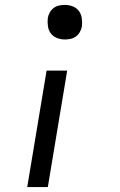

<svg xmlns="http://www.w3.org/2000/svg" viewBox="-20 -548 490 783"><path d="M245 -387Q228 -387 212.5 -393Q197 -399 187.5 -411.5Q178 -424 175.5 -441Q173 -458 175 -475Q177 -486 183 -497Q189 -508 199 -515.5Q209 -523 221 -525.5Q233 -528 244 -528Q261 -528 276.5 -522Q292 -516 301.5 -503.5Q311 -491 313.5 -474Q316 -457 314 -440Q312 -429 306 -418Q300 -407 290 -399.5Q280 -392 268 -389.5Q256 -387 245 -387ZM91 215 170 -260H254L175 215Z"/></svg>

Font: Iosevka Etoile
Style: Italic
Weight: 400
Italic angle: -9°
Designer: Belleve Invis
Foundry: Belleve Invis
Version: Version 22.1.2; ttfautohint (v1.8.4)